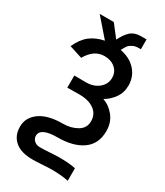

<svg xmlns="http://www.w3.org/2000/svg" viewBox="-280 -1053 1206 1403"><g transform="rotate(30 323.5 -351.5)"><path d="M39.1 70.3Q39.1 -6.8 106.9 -55.7Q174.8 -104.5 299.8 -104.5Q367.2 -104.5 418.5 -134.3Q469.7 -164.1 469.7 -221.7Q469.7 -282.2 423.3 -315.9Q377 -349.6 297.9 -349.6Q226.6 -349.6 196.3 -348.6V-451.2Q210.9 -450.2 294.9 -450.2Q359.4 -450.2 401.9 -485.4Q444.3 -520.5 444.3 -573.2Q444.3 -623 408.7 -653.8Q373 -684.6 317.4 -684.6Q230.5 -684.6 174.8 -587.9L65.4 -623Q97.7 -695.3 145.5 -732.4Q193.4 -769.5 262.7 -783.2L131.8 -933.6H251L330.1 -831.1Q357.4 -886.7 389.2 -915Q420.9 -943.4 475.6 -943.4H521.5V-860.4H503.9Q472.7 -860.4 450.7 -848.1Q428.7 -835.9 419.4 -822.3Q410.2 -808.6 396.5 -782.2Q477.5 -767.6 526.9 -714.4Q576.2 -661.1 576.2 -585Q576.2 -524.4 543.5 -479Q510.7 -433.6 465.8 -408.2Q521.5 -389.6 562 -338.9Q602.5 -288.1 602.5 -215.8Q602.5 -107.4 525.4 -52.7Q448.2 2 317.4 2Q172.9 2 172.9 70.3Q172.9 94.7 191.9 111.8Q210.9 128.9 238.3 128.9Q275.4 128.9 326.2 125.5Q377 122.1 402.3 122.1Q487.3 122.1 539.1 133.8V239.3Q478.5 226.6 402.3 226.6Q369.1 226.6 320.3 230Q271.5 233.4 236.3 233.4Q140.6 233.4 89.8 189.9Q39.1 146.5 39.1 70.3Z"/></g></svg>

Font: Gothic A1
Style: Bold
Weight: 700
Version: Version 2.50